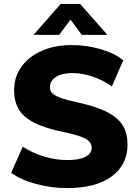

<svg xmlns="http://www.w3.org/2000/svg" viewBox="-20 -951 712 980"><path d="M37 -69 96 -202Q148 -169 206.5 -151.5Q265 -134 324 -134Q384 -134 416 -150.5Q448 -167 448 -197Q448 -224 419 -241.5Q390 -259 310 -276Q209 -296 153 -325.5Q97 -355 74.5 -395Q52 -435 52 -492Q52 -557 89 -609.5Q126 -662 193 -691.5Q260 -721 346 -721Q423 -721 495.5 -699.5Q568 -678 609 -643L551 -510Q504 -543 452 -560.5Q400 -578 348 -578Q297 -578 266 -558.5Q235 -539 235 -506Q235 -488 246 -476Q257 -464 287 -452.5Q317 -441 377 -428Q474 -407 529.5 -377.5Q585 -348 608 -308.5Q631 -269 631 -214Q631 -110 550 -50.5Q469 9 322 9Q242 9 164 -12Q86 -33 37 -69ZM151 -773 290 -931H389L528 -773H397L340 -851L282 -773Z"/></svg>

Font: Muli Black
Style: Regular
Weight: 900
Designer: Vernon Adams
Foundry: Vernon Adams
Version: Version 2.001